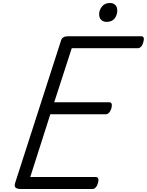

<svg xmlns="http://www.w3.org/2000/svg" viewBox="-20 -1262 981 1282"><path d="M120 0Q95 0 84.5 -9Q74 -18 81 -40L388 -993Q392 -1006 403.5 -1013Q415 -1020 435 -1020H924Q935 -1020 939 -1010.5Q943 -1001 937 -980Q932 -961 922 -950.5Q912 -940 901 -940H459L342 -579H710Q721 -579 725 -569.5Q729 -560 724 -539Q718 -520 708 -509.5Q698 -499 687 -499H316L182 -80H620Q631 -80 635.5 -70.5Q640 -61 634 -40Q629 -21 619 -10.5Q609 0 598 0ZM691 -1116Q670 -1116 656 -1129Q642 -1142 642 -1168Q642 -1194 660.5 -1218Q679 -1242 715 -1242Q735 -1242 749 -1229.5Q763 -1217 763 -1191Q763 -1163 746 -1139.5Q729 -1116 691 -1116Z"/></svg>

Font: Playwrite IN
Style: Regular
Weight: 400
Designer: Veronika Burian, José Scaglione
Foundry: TypeTogether
Version: Version 1.002